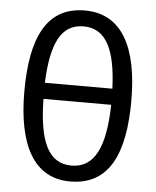

<svg xmlns="http://www.w3.org/2000/svg" viewBox="-54 -811 704 867"><g transform="rotate(5 297.5 -377.5)"><path d="M296 10C472 10 540 -135 540 -377C540 -623 462 -765 296 -765C123 -765 55 -621 55 -377C55 -135 131 10 296 10ZM144 -424C151 -602 194 -693 296 -693C398 -693 443 -602 450 -424ZM296 -62C190 -62 147 -160 144 -351H451C447 -158 400 -62 296 -62Z"/></g></svg>

Font: Noto Sans Math
Style: Regular
Weight: 400
Designer: Monotype Design Team, Delve Withrington, Jeff Kellem
Foundry: Monotype Imaging Inc., Delve Fonts LLC
Version: Version 3.000